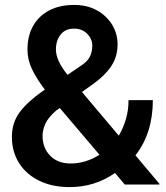

<svg xmlns="http://www.w3.org/2000/svg" viewBox="-20 -741 666 771"><path d="M259.8 10.3Q189.5 10.3 137.2 -15.4Q85 -41 56.4 -86.4Q27.8 -131.8 27.8 -191.4Q27.8 -248 58.8 -290Q89.8 -332 151.9 -375.5Q154.3 -377 156.2 -378.4Q158.2 -379.9 160.2 -380.9Q125 -427.7 107.7 -465.1Q90.3 -502.4 90.3 -541.5Q90.3 -597.2 113.3 -637.5Q136.2 -677.7 178.2 -699.5Q220.2 -721.2 277.8 -721.2Q329.6 -721.2 368.7 -699.7Q407.7 -678.2 429.9 -642.3Q452.1 -606.4 452.1 -562Q452.1 -514.2 427.5 -476.6Q402.8 -439 357.4 -406.2L309.1 -371.6L457 -196.3Q475.1 -226.6 485.6 -262.5Q496.1 -298.3 496.1 -338.9H593.8Q593.8 -272.9 576.2 -217Q558.6 -161.1 523.9 -117.2L620.6 -2.4L619.6 0H481L441.9 -46.4Q401.4 -18.1 356 -3.9Q310.5 10.3 259.8 10.3ZM264.2 -84.5Q293.9 -84.5 323.5 -93.5Q353 -102.5 379.4 -119.6L220.2 -307.1L206.5 -297.9Q173.8 -270 162.4 -244.4Q150.9 -218.8 150.9 -195.8Q150.9 -147.5 181.2 -116Q211.4 -84.5 264.2 -84.5ZM251 -440.4 303.7 -476.1Q331.5 -494.1 341.1 -513.9Q350.6 -533.7 350.6 -557.6Q350.6 -584.5 330.3 -605.2Q310.1 -626 277.3 -626Q242.2 -626 223.4 -602.1Q204.6 -578.1 204.6 -542.5Q204.6 -519.5 216.1 -494.9Q227.5 -470.2 251 -440.4Z"/></svg>

Font: Roboto Slab LO Medium
Style: Regular
Weight: 500
Designer: Google
Version: Version 2.000